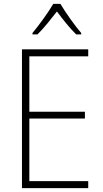

<svg xmlns="http://www.w3.org/2000/svg" viewBox="-20 -968 530 988"><path d="M291 -948H254C230 -906 179 -836 147 -798V-791H173C206 -823 244 -872 273 -909C301 -871 338 -824 372 -791H398V-798C368 -832 316 -905 291 -948ZM434 0V-36H131V-358H417V-393H131V-678H434V-714H93V0Z"/></svg>

Font: Noto Sans Myanmar UI SemiCondensed ExtraLight
Style: Regular
Weight: 200
Width: 4
Designer: Monotype Design Team
Foundry: Monotype Imaging Inc.
Version: Version 2.103